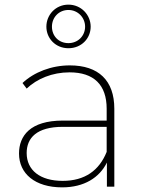

<svg xmlns="http://www.w3.org/2000/svg" viewBox="-20 -805 618 828"><path d="M275 -597C331 -597 371 -639 371 -690C371 -741 330 -785 275 -785C220 -785 180 -741 180 -690C180 -639 220 -597 275 -597ZM275 -762C316 -762 347 -729 347 -690C347 -651 317 -619 275 -619C233 -619 204 -650 204 -690C204 -730 234 -762 275 -762ZM281 -523C202 -523 127 -494 77 -447L95 -423C139 -465 205 -493 280 -493C385 -493 440 -439 440 -336V-285H251C110 -285 62 -219 62 -143C62 -56 131 3 248 3C343 3 409 -39 441 -104V0H473V-336C473 -458 405 -523 281 -523ZM250 -25C153 -25 95 -71 95 -145C95 -210 138 -258 251 -258H440V-150C408 -70 346 -25 250 -25Z"/></svg>

Font: Talent ExtraLight
Style: Regular
Weight: 200
Designer: Mike Powis
Version: Version 1.001;hotconv 1.0.109;makeotfexe 2.5.65596